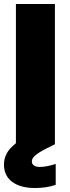

<svg xmlns="http://www.w3.org/2000/svg" viewBox="-24 -725 352 965"><path d="M256 99C225 109 198 114 175 114C151 114 136 103 136 87C136 66 156 49 208 22L252 0V-705H56V-5C11 30 -4 64 -4 103C-4 179 58 220 151 220C190 220 225 215 256 204Z"/></svg>

Font: SVN-Poppins ExtraBold
Style: Regular
Weight: 800
Designer: Ninad Kale (Devanagari), Jonny Pinhorn (Latin)
Foundry: Indian Type Foundry
Version: Version 3.002 2017; ttfautohint (v1.8.3)